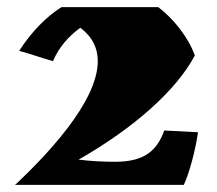

<svg xmlns="http://www.w3.org/2000/svg" viewBox="-20 -520 609 540"><path d="M153 -500C113 -475 69 -432 34 -377C67 -368 97 -357 129 -348C146 -388 174 -419 206 -442C241 -415 255 -384 255 -348C255 -229 99 -73 29 -6L22 0H497C513 -35 529 -95 537 -148L442 -153C422 -98 388 -65 304 -65C269 -65 234 -67 201 -71C357 -160 476 -266 528 -364C509 -417 466 -469 425 -500Z"/></svg>

Font: Ruslan Display
Style: Regular
Weight: 400
Designer: Denis Masharov, Vladimir Rabdu
Foundry: Denis Masharov, Vladimir Rabdu
Version: Version 1.001